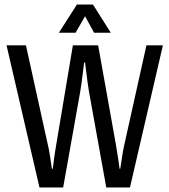

<svg xmlns="http://www.w3.org/2000/svg" viewBox="-20 -831 751 851"><path d="M357 -759 315 -686H241L321 -811H392L471 -686H397ZM374 -427Q368 -465 363.5 -502.5Q359 -540 357 -554H353Q351 -540 346.5 -502.5Q342 -465 336 -427L260 0H155L9 -630H95L191 -194Q197 -172 202.5 -133.5Q208 -95 210 -83H214Q215 -93 219.5 -126.5Q224 -160 230 -194L303 -630H415L493 -194Q499 -158 504 -126Q509 -94 510 -83H513Q515 -95 520.5 -132Q526 -169 532 -194L629 -630H702L556 0H451Z"/></svg>

Font: Pragati Narrow
Style: Regular
Weight: 400
Designer: Hector Gatti, Marcela Romero, Pablo Cosgaya and Nicolas Silva
Foundry: Omnibus-Type
Version: Version 1.010; ttfautohint (v1.3)